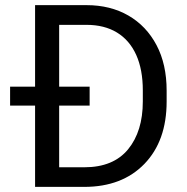

<svg xmlns="http://www.w3.org/2000/svg" viewBox="-20 -731 731 751"><path d="M309.6 0H161.1L162.1 -76.7H309.6Q423.3 -76.7 481 -147Q538.6 -217.3 538.6 -334V-377.4Q538.6 -459 512.7 -516.4Q486.8 -573.7 437.5 -603.8Q388.2 -633.8 318.4 -633.8H158.2V-710.9H318.4Q411.6 -710.9 482.2 -670.2Q552.7 -629.4 592.3 -554.4Q631.8 -479.5 631.8 -376.5V-334Q631.8 -179.7 544.7 -89.8Q457.5 0 309.6 0ZM211.4 -710.9V0H117.2V-710.9ZM330.6 -392.1V-317.9H19.5V-392.1Z"/></svg>

Font: RobotoDEMO
Style: Regular
Weight: 400
Designer: Christian Robertson
Foundry: Google
Version: Version 2.136